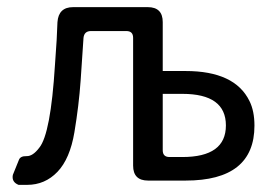

<svg xmlns="http://www.w3.org/2000/svg" viewBox="-20 -506 775 538"><path d="M56 12H32Q12 4 16 -16L33 -58Q37 -69 54.5 -68.5Q72 -68 90 -92Q122 -131 134 -324Q140 -403 141 -444Q144 -486 185 -486H394Q436 -486 436 -444V-307H500Q638 -307 679 -223Q693 -195 693 -154Q693 0 500 0H395Q353 0 353 -42V-400Q353 -419 334 -419H235Q216 -419 214 -400L206 -281Q201 -210 188.5 -135.5Q176 -61 141 -24.5Q106 12 56 12ZM491 -66Q613 -66 613 -154.5Q613 -243 491 -243H436V-85Q436 -66 455 -66Z"/></svg>

Font: Raw Maruko Gothic CJK TC
Style: Regular
Weight: 400
Version: Version 1.001